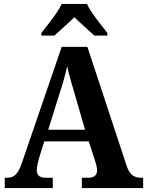

<svg xmlns="http://www.w3.org/2000/svg" viewBox="-20 -951 744 971"><path d="M189 -784V-771H255C281 -795 327 -835 356 -864C384 -836 433 -794 457 -771H523V-784C494 -822 440 -886 420 -931H292C272 -886 218 -822 189 -784ZM4 0H247V-52H211C179 -52 166 -66 166 -91C166 -108 173 -134 177 -150L204 -236H429L461 -137C465 -124 471 -105 471 -89C471 -62 452 -52 425 -52H394V0H704V-52H694C658 -52 636 -67 621 -111L422 -714H292L90 -125C69 -65 48 -52 15 -52H4ZM224 -295 284 -487C299 -532 310 -573 320 -616C329 -572 342 -529 356 -482L410 -295Z"/></svg>

Font: Noto Serif Georgian SemiCondensed Bold
Style: Regular
Weight: 700
Width: 4
Designer: Monotype Design Team, Akaki Razmadze
Foundry: Google LLC
Version: Version 2.003